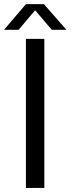

<svg xmlns="http://www.w3.org/2000/svg" viewBox="-55 -918 345 938"><path d="M71.6 -728H161.6V0H71.6ZM-35.4 -772.4 71.7 -897.8H159.4L269.6 -772.4H197.8L116.6 -867.9L35.9 -772.4Z"/></svg>

Font: Murecho Thin
Style: Regular
Weight: 100
Designer: Neil Summerour
Foundry: Positype
Version: Version 1.010